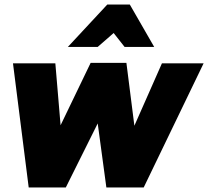

<svg xmlns="http://www.w3.org/2000/svg" viewBox="-20 -819 914 843"><path d="M37 -541 106 4H269L409 -277L447 4H611L874 -541H691L570 -267L535 -543H378L246 -269L223 -541ZM550 -799H451L278 -613H409L479 -674L527 -613H657Z"/></svg>

Font: Geom Black
Style: Bold Italic
Weight: 900
Italic angle: -10°
Version: Version 1.102